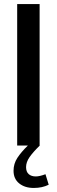

<svg xmlns="http://www.w3.org/2000/svg" viewBox="-20 -720 281 950"><path d="M65 -700H176V0H65ZM177 0Q144 32 126.5 57Q109 82 109 107Q109 130 122 141.5Q135 153 157 153Q176 153 205 142L221 194Q189 210 147 210Q103 210 75 187.5Q47 165 47 125Q47 90 66 61Q85 32 118 0Z"/></svg>

Font: Cabin Condensed SemiBold
Style: Regular
Weight: 600
Width: 3
Designer: Pablo Impallari
Foundry: Pablo Impallari. http://www.impallari.com Igino Marini. http://www.ikern.com
Version: Version 2.200